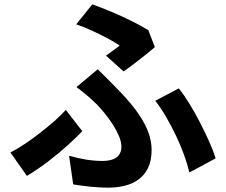

<svg xmlns="http://www.w3.org/2000/svg" viewBox="-20 -817 1040 884"><path d="M468 -561Q486 -574 503.5 -586.5Q521 -599 531 -607Q510 -622 477 -639.5Q444 -657 406.5 -674.5Q369 -692 331 -705L405 -797Q447 -782 493.5 -762.5Q540 -743 584.5 -721Q629 -699 663 -678L693 -600Q683 -591 665.5 -577Q648 -563 626.5 -546Q605 -529 584.5 -513.5Q564 -498 549 -488ZM298 -100Q339 -88 377.5 -82Q416 -76 452 -76Q478 -76 497.5 -82.5Q517 -89 528 -104Q539 -119 539 -142Q539 -164 527.5 -191Q516 -218 498.5 -245Q481 -272 461.5 -296Q442 -320 425 -337Q406 -356 382 -376.5Q358 -397 332 -416L430 -498Q453 -475 472.5 -456Q492 -437 511 -417Q565 -363 602 -314.5Q639 -266 658.5 -219.5Q678 -173 678 -127Q678 -77 661.5 -43.5Q645 -10 617 10Q589 30 553 38.5Q517 47 479 47Q437 47 395 42.5Q353 38 317 32ZM852 -23Q843 -61 827 -105Q811 -149 789.5 -194Q768 -239 744 -280Q720 -321 695 -353L803 -410Q826 -382 851 -341.5Q876 -301 899.5 -255.5Q923 -210 942.5 -166.5Q962 -123 973 -88ZM359 -213Q331 -184 292 -148.5Q253 -113 205.5 -76.5Q158 -40 104 -7L28 -115Q61 -132 96 -155.5Q131 -179 165.5 -206Q200 -233 230.5 -259.5Q261 -286 283 -311Z"/></svg>

Font: Noto Sans KR
Style: Bold
Weight: 700
Designer: Ryoko NISHIZUKA  (kana, bopomofo & ideographs); Paul D. Hunt (Latin, Greek & Cyrillic); Sandoll Communications , Soo-you
Foundry: Adobe
Version: Version 2.004-H2;hotconv 1.0.118;makeotfexe 2.5.65603